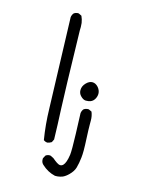

<svg xmlns="http://www.w3.org/2000/svg" viewBox="-125 -798 750 993"><g transform="rotate(15 250.0 -301.5)"><path d="M325.2 -296.4Q348.6 -296.4 360.8 -308.6Q373 -320.8 376 -339.8Q376.5 -343.8 376.5 -347.2Q376.5 -365.2 362.8 -381.3Q348.6 -397 331.5 -397Q314.9 -397 299.3 -381.3Q281.7 -363.8 281.7 -341.8Q281.7 -324.7 293 -312.5Q306.6 -297.9 319.3 -296.4Q322.3 -296.4 325.2 -296.4ZM198.7 -639.2Q199.2 -647 199.2 -657.2Q199.2 -667.5 197.8 -678.7Q194.8 -697.8 187 -714.4L171.4 -722.2Q169.4 -722.7 165.5 -722.7Q161.6 -722.7 155.8 -720.9Q149.9 -719.2 144.5 -714.8Q137.2 -705.6 135.3 -692.9Q148.9 -292 150.9 -207.3Q152.8 -122.6 166 -42.5Q174.3 -36.1 185.5 -34.7Q197.8 -36.6 208.5 -43.5L216.3 -59.6Q214.4 -140.1 210.4 -220.7Q206.5 -301.3 198.7 -639.2ZM313 -227.1Q318.4 -97.2 318.4 -45.4Q318.4 -16.6 316.9 -4.9Q310.5 39.6 296.4 53.7Q289.6 60.5 280.8 60.5Q272.9 60.5 262 53.2Q251 45.9 237.3 34.2L220.2 25.9Q218.3 25.4 216.8 25.4Q203.1 25.4 194.3 32.7L185.5 49.3Q185.5 52.7 185.5 55.7Q185.5 70.3 195.3 80.1L197.3 82Q228.5 111.3 268.6 120.6Q271 120.6 274.7 120.6Q278.3 120.6 284.2 120.1Q290 119.6 296.6 117.9Q303.2 116.2 309.6 113.8Q324.7 106.9 339.8 91.8Q359.9 71.8 366.2 51.3Q373.5 25.9 377 -5.9Q378.9 -21.5 378.9 -45.7Q378.9 -69.8 376.7 -112.1Q374.5 -154.3 374.5 -184.1V-203.6Q374.5 -228 365.7 -249L350.1 -256.3Q348.1 -256.8 346.7 -256.8Q332.5 -256.8 322.3 -249Q314.9 -239.7 313 -227.1Z"/></g></svg>

Font: NaikaiFont
Style: Light
Weight: 300
Version: Version 1.89